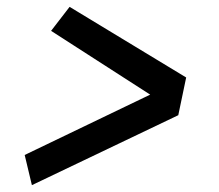

<svg xmlns="http://www.w3.org/2000/svg" viewBox="-20 -620 640 560"><path d="M52 -168 418 -344 129 -530 183 -600 523 -394 500 -284 73 -80Z"/></svg>

Font: Epunda Sans Medium
Style: Italic
Weight: 500
Italic angle: -12.0243°
Designer: Simon Atzbach
Foundry: typofactur
Version: Version 2.204; ttfautohint (v1.8.4.7-5d5b)